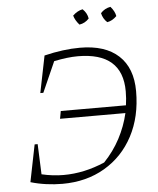

<svg xmlns="http://www.w3.org/2000/svg" viewBox="-57 -892 780 948"><g transform="rotate(-5 332.5 -418.0)"><path d="M214 7Q175 7 134.5 1.5Q94 -4 57 -15L94 -199H109L115 -49Q170 -36 224 -36Q326 -36 428 -80Q476 -130 507.5 -189.5Q539 -249 554 -314H230L237 -352H560Q565 -386 565 -421Q565 -614 344 -614Q293 -614 226 -600L159 -449H144L181 -632Q276 -655 358 -655Q483 -655 549.5 -593.5Q616 -532 616 -417Q616 -291 565.5 -195.5Q515 -100 424 -46.5Q333 7 214 7ZM388 -843Q410 -822 414 -795Q394 -773 366 -769Q345 -793 339 -816Q362 -838 388 -843ZM526 -843Q547 -819 551 -795Q529 -773 504 -769Q483 -788 477 -816Q497 -838 526 -843Z"/></g></svg>

Font: Piazzolla SC ExtraLight
Style: Italic
Weight: 200
Italic angle: -11.3°
Designer: Juan Pablo del Peral
Foundry: Huerta Tipografica
Version: Version 1.330